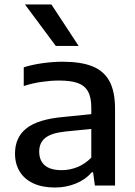

<svg xmlns="http://www.w3.org/2000/svg" viewBox="-20 -828 604 857"><path d="M493.5 -342V0H403.5L395.5 -59H389.5Q362 -26.5 318.5 -8.8Q275 9 225 9Q169 9 129 -9.5Q89 -28 68 -62.2Q47 -96.5 47 -142.5Q47 -215.5 98.8 -255.8Q150.5 -296 263.5 -306L387.5 -318.5V-348Q387.5 -394.5 372.2 -420.8Q357 -447 325.8 -457.8Q294.5 -468.5 243 -468.5Q207 -468.5 165.5 -462.5Q124 -456.5 86 -444V-527.5Q123.5 -539.5 170 -546Q216.5 -552.5 259 -552.5Q340 -552.5 391.2 -532.5Q442.5 -512.5 468 -466.5Q493.5 -420.5 493.5 -342ZM387.5 -124.5V-252.5L272 -241Q210 -234.5 182.5 -212.8Q155 -191 155 -151.5Q155 -111.5 180 -90Q205 -68.5 255 -68.5Q292 -68.5 326.2 -82.5Q360.5 -96.5 387.5 -124.5ZM229 -623 91.5 -808H209.5L331 -623Z"/></svg>

Font: Encode Sans Semi Expanded Medium
Style: Regular
Weight: 500
Width: 6
Designer: Multiple Designers
Foundry: Impallari Type
Version: Version 2.000